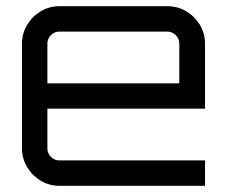

<svg xmlns="http://www.w3.org/2000/svg" viewBox="-20 -600 732 620"><path d="M172 0Q139 0 111.5 -16.5Q84 -33 67.5 -60.5Q51 -88 51 -121V-459Q51 -492 67.5 -519.5Q84 -547 111.5 -563.5Q139 -580 172 -580H520Q554 -580 581.5 -563.5Q609 -547 625.5 -519.5Q642 -492 642 -459V-249H133V-121Q133 -105 144.5 -93.5Q156 -82 172 -82H642V0H172ZM133 -331H559V-459Q559 -475 547.5 -486.5Q536 -498 520 -498H172Q156 -498 144.5 -486.5Q133 -475 133 -459Z"/></svg>

Font: Orbitron
Style: Regular
Weight: 400
Designer: Matt McInerney
Foundry: The League of Moveable Type
Version: Version 2.001